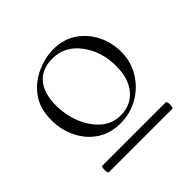

<svg xmlns="http://www.w3.org/2000/svg" viewBox="-103 -719 520 520"><g transform="rotate(-45 156.5 -459.0)"><path d="M36 -288Q33 -288 32 -294.5Q31 -301 32 -307Q33 -313 35 -313H278Q281 -313 282 -307Q283 -301 282 -294.5Q281 -288 278 -288ZM152 -359Q113 -359 84.5 -378Q56 -397 40.5 -429Q25 -461 25 -498Q25 -543 46.5 -572Q68 -601 100.5 -615.5Q133 -630 164 -630Q204 -630 232 -610.5Q260 -591 275 -560.5Q290 -530 290 -495Q290 -457 271 -426Q252 -395 220.5 -377Q189 -359 152 -359ZM167 -374Q206 -374 229.5 -401.5Q253 -429 253 -477Q253 -534 222.5 -574Q192 -614 145 -614Q105 -614 83.5 -589Q62 -564 62 -517Q62 -480 75.5 -447Q89 -414 112.5 -394Q136 -374 167 -374Z"/></g></svg>

Font: Cormorant Garamond Light
Style: Regular
Weight: 300
Designer: Christian Thalmann (Catharsis Fonts)
Foundry: Catharsis Fonts
Version: Version 4.001